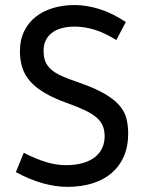

<svg xmlns="http://www.w3.org/2000/svg" viewBox="-20 -724 575 757"><path d="M238.8 -72.8Q278.8 -72.8 307.9 -81.5Q336.9 -90.3 355.7 -105.7Q374.5 -121.1 383.5 -141.8Q392.6 -162.6 392.6 -187Q392.6 -211.4 384.3 -229.7Q376 -248 358.2 -262.7Q340.3 -277.3 312 -290.5Q283.7 -303.7 244.1 -317.9Q192.4 -336.4 157 -357.2Q121.6 -377.9 99.6 -402.6Q77.6 -427.2 68.1 -456.8Q58.6 -486.3 58.6 -522.5Q58.6 -566.9 75.2 -600.8Q91.8 -634.8 120.8 -657.7Q149.9 -680.7 189.2 -692.4Q228.5 -704.1 273.9 -704.1Q321.3 -704.1 372.1 -688.2Q422.9 -672.4 476.1 -637.2L438.5 -565.9Q394 -594.2 353.3 -606.7Q312.5 -619.1 275.9 -619.1Q216.3 -619.1 184.1 -594Q151.9 -568.8 151.9 -524.4Q151.9 -499.5 158.7 -481.9Q165.5 -464.4 181.2 -450.4Q196.8 -436.5 221.9 -425Q247.1 -413.6 284.2 -400.9Q349.1 -378.9 388.7 -356.4Q428.2 -334 449.7 -309.6Q471.2 -285.2 478.3 -257.3Q485.4 -229.5 485.4 -195.8Q485.4 -147.5 469 -108.9Q452.6 -70.3 421.9 -43.2Q391.1 -16.1 346.4 -1.7Q301.8 12.7 244.6 12.7Q200.2 12.7 149.4 -1.2Q98.6 -15.1 42.5 -45.4L73.7 -121.6Q121.1 -97.2 161.9 -85Q202.6 -72.8 238.8 -72.8Z"/></svg>

Font: Shanti
Style: Regular
Weight: 400
Designer: vernon adams
Foundry: vernon adams
Version: Version 1.000